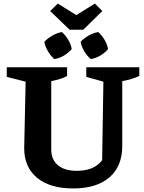

<svg xmlns="http://www.w3.org/2000/svg" viewBox="-20 -1047 809 1079"><path d="M392 12Q260 12 188 -48Q116 -108 116 -214L124 -588L18 -615V-669H357V-620Q339 -610 318 -603.5Q297 -597 268 -591V-206Q268 -150 305.5 -118.5Q343 -87 412 -87Q459 -87 494 -101Q529 -115 554 -146L561 -588L465 -615V-669H763V-620Q741 -610 717.5 -603Q694 -596 667 -591V-226Q667 -112 594.5 -50Q522 12 392 12ZM328 -867Q349 -848 364 -822.5Q379 -797 383 -771Q365 -750 339 -734.5Q313 -719 285 -715Q265 -733 249.5 -759Q234 -785 229 -812Q248 -832 274 -847Q300 -862 328 -867ZM532 -867Q553 -848 568 -822.5Q583 -797 587 -771Q570 -750 543.5 -734.5Q517 -719 490 -715Q469 -733 453.5 -759Q438 -785 433 -812Q452 -832 478 -847Q504 -862 532 -867ZM513 -1027 555 -985 448 -880H371L262 -985L305 -1027L409 -962Z"/></svg>

Font: Piazzolla Thin ExtraBold
Style: Regular
Weight: 800
Version: Version 2.005